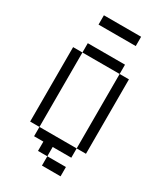

<svg xmlns="http://www.w3.org/2000/svg" viewBox="-228 -901 957 1117"><g transform="rotate(30 250.0 -343.0)"><path d="M375 125V62.5H250V125ZM375 -750V-812.5H125V-750ZM250 62.5V0H375V-62.5H125V0H187.5V62.5ZM125 -62.5Q125 -62.5 125 -562.5H62.5Q62.5 -562.5 62.5 -62.5ZM375 -62.5H437.5Q437.5 -62.5 437.5 -562.5H375Q375 -562.5 375 -62.5ZM125 -562.5H375V-625H125Z"/></g></svg>

Font: CalcUnifontExMono
Style: Regular
Weight: 500
Version: Version 15.0.06